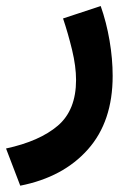

<svg xmlns="http://www.w3.org/2000/svg" viewBox="-42 -334 425 620"><path d="M23.4 265.6 -22.5 145.5Q85.9 122.1 144.8 71.8Q203.6 21.5 203.6 -75.7Q203.6 -119.6 190.7 -173.1Q177.7 -226.6 161.6 -274.4L283.2 -314.5Q301.8 -261.7 311.8 -202.9Q321.8 -144 321.8 -88.9Q321.8 58.6 241.9 148.4Q162.1 238.3 23.4 265.6Z"/></svg>

Font: Vazirmatn RD UI
Style: Bold
Weight: 700
Designer: Saber Rastikerdar
Foundry: Saber Rastikerdar
Version: Version 33.003